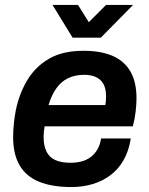

<svg xmlns="http://www.w3.org/2000/svg" viewBox="-20 -743 601 775"><path d="M268 12Q190 12 137.5 -9.5Q85 -31 59 -76Q33 -121 33 -189Q33 -217 36 -245Q39 -273 44 -299Q58 -366 90.5 -420Q123 -474 178 -506Q233 -538 317 -538Q388 -538 435.5 -517Q483 -496 507 -453.5Q531 -411 531 -346Q531 -323 527.5 -292.5Q524 -262 516 -233H160Q158 -221 157 -210.5Q156 -200 156 -190Q156 -155 167.5 -131.5Q179 -108 203 -97Q227 -86 265 -86Q289 -86 309.5 -91.5Q330 -97 346 -109Q362 -121 373 -139.5Q384 -158 388 -184H508Q500 -134 479 -97Q458 -60 426 -36Q394 -12 354 0Q314 12 268 12ZM176 -319H405Q407 -329 407.5 -338Q408 -347 408 -354Q408 -385 397.5 -404Q387 -423 367 -432Q347 -441 320 -441Q282 -441 254 -427Q226 -413 207 -386Q188 -359 176 -319ZM517 -723 387 -591H273L192 -723H295L360 -619H304L408 -723Z"/></svg>

Font: Archivo SemiBold SemiBold
Style: Italic
Weight: 600
Italic angle: -10°
Version: Version 2.001